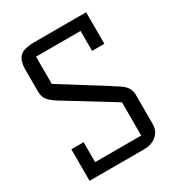

<svg xmlns="http://www.w3.org/2000/svg" viewBox="-179 -863 899 975"><g transform="rotate(-30 271.0 -375.0)"><path d="M388 -367Q408 -353 425.5 -342.5Q443 -332 456 -320Q482 -296 482 -261V-91Q482 -46 450 -22Q423 0 379 0H60V-185H132V-68H402V-263L140 -424Q105 -444 82.5 -465.5Q60 -487 60 -524V-650Q60 -709 88 -731Q112 -750 171 -750H473V-565H401V-682H140V-522Z"/></g></svg>

Font: Kelly Slab
Style: Regular
Weight: 400
Designer: Denis Masharov
Foundry: Denis Masharov
Version: Version 1.001